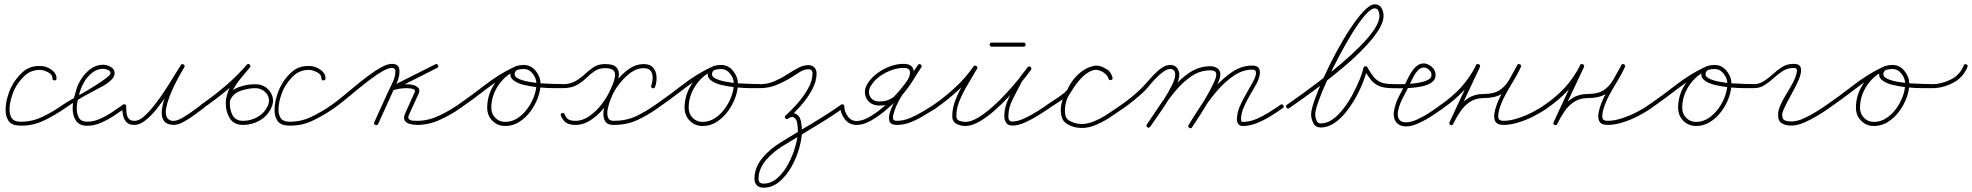

<svg xmlns="http://www.w3.org/2000/svg" viewBox="-20 -572 9172 893"><path d="M233 -198Q224 -198 224 -207Q224 -226 203.5 -236Q183 -246 168 -247Q124 -247 95.5 -220.5Q67 -194 48 -158Q41 -144 33.5 -119.5Q26 -95 24.5 -69.5Q23 -44 32.5 -26Q42 -8 69 -6Q126 -4 177 -28.5Q228 -53 273 -85Q280 -90 286 -82Q291 -75 283 -69Q236 -36 182.5 -10.5Q129 15 69 12Q34 11 20 -9.5Q6 -30 6 -59Q6 -88 14 -117.5Q22 -147 32 -166Q52 -207 85.5 -237Q119 -267 168 -265Q184 -265 201 -258Q218 -251 230.5 -238Q243 -225 243 -207Q243 -198 233 -198Z M270 -72Q265 -79 273 -85Q281 -91 306 -105.5Q331 -120 363 -138Q395 -156 424.5 -175Q454 -194 474 -209Q494 -224 494 -232Q494 -242 481.5 -247Q469 -252 461 -252Q432 -252 408.5 -233.5Q385 -215 370 -188Q355 -161 349 -136Q349 -136 349 -136Q349 -136 349 -136Q349 -135 349 -135Q349 -135 349 -135Q344 -118 340.5 -101.5Q337 -85 337 -66Q337 -41 347.5 -23.5Q358 -6 386 -6Q415 -6 444.5 -19Q474 -32 501.5 -50.5Q529 -69 552 -85Q559 -90 565 -82Q570 -75 562 -69Q538 -52 509 -33Q480 -14 448.5 -0.5Q417 13 386 13Q350 13 334 -10Q318 -33 318 -66Q318 -86 321.5 -104Q325 -122 331 -141Q331 -141 331 -141Q331 -141 331 -140Q331 -140 331 -140Q331 -140 331 -140Q337 -170 355 -200Q373 -230 400 -250.5Q427 -271 461 -271Q477 -271 495 -261Q513 -251 513 -232Q513 -222 508 -213.5Q503 -205 495 -198Q476 -180 450 -167Q424 -154 401 -141Q370 -125 341 -107Q312 -89 283 -69Q276 -64 270 -72Z M557 -87Q567 -87 567 -77Q567 -63 568.5 -47Q570 -31 578.5 -20.5Q587 -10 605 -10Q625 -9 649 -30Q673 -51 698.5 -83.5Q724 -116 747.5 -152Q771 -188 790 -219.5Q809 -251 821 -269Q826 -277 834 -272Q842 -267 837 -259Q833 -252 821 -231.5Q809 -211 795 -183Q781 -155 769.5 -125.5Q758 -96 753 -70Q748 -44 755.5 -27.5Q763 -11 787 -9Q787 -9 787 -9Q787 -9 787 -9Q787 -9 787 -9.5Q787 -10 787 -10Q805 -10 829.5 -24.5Q854 -39 878 -56.5Q902 -74 917 -85Q924 -90 930 -82Q935 -75 927 -69Q910 -57 885.5 -38.5Q861 -20 834.5 -5.5Q808 9 787 9Q787 9 787 9Q787 9 787 9Q787 9 787 9Q787 9 787 9Q755 8 742.5 -10Q730 -28 732.5 -56Q735 -84 746 -116Q757 -148 772 -179Q787 -210 800.5 -234Q814 -258 821 -269Q826 -277 834 -272Q842 -267 837 -259Q824 -239 804 -205.5Q784 -172 759.5 -135Q735 -98 708.5 -65Q682 -32 655.5 -11.5Q629 9 605 9Q580 9 568 -4Q556 -17 552 -37Q548 -57 548 -77Q548 -87 557 -87Z M915 -85Q974 -126 1027 -171Q1080 -216 1128 -271Q1134 -278 1141 -272Q1148 -266 1142 -258Q1122 -234 1101 -209Q1080 -184 1065 -155.5Q1050 -127 1049 -94Q1048 -63 1061.5 -36.5Q1075 -10 1111 -10Q1146 -10 1178 -28Q1210 -46 1225 -79Q1235 -100 1229 -119Q1223 -138 1206 -150Q1189 -162 1167 -162Q1167 -162 1167 -162Q1167 -162 1167 -162Q1167 -162 1167 -162Q1167 -162 1167 -162Q1137 -162 1101.5 -150.5Q1066 -139 1052 -109Q1047 -100 1039 -104Q1030 -109 1034 -117Q1052 -153 1091.5 -167Q1131 -181 1167 -180Q1167 -180 1167 -180Q1167 -180 1167 -180Q1167 -180 1167 -180Q1167 -180 1167 -180Q1196 -181 1217.5 -165Q1239 -149 1247 -123.5Q1255 -98 1242 -71Q1225 -33 1188.5 -12Q1152 9 1111 9Q1067 9 1048 -23Q1029 -55 1030 -94Q1032 -130 1047 -160.5Q1062 -191 1084 -218Q1106 -245 1128 -271Q1134 -278 1141 -272Q1148 -265 1142 -258Q1094 -202 1040 -156.5Q986 -111 925 -69Q918 -64 912 -72Q907 -79 915 -85Z M1484 -198Q1475 -198 1475 -207Q1475 -226 1454.5 -236Q1434 -246 1419 -247Q1375 -247 1346.5 -220.5Q1318 -194 1299 -158Q1292 -144 1284.5 -119.5Q1277 -95 1275.5 -69.5Q1274 -44 1283.5 -26Q1293 -8 1320 -6Q1377 -4 1428 -28.5Q1479 -53 1524 -85Q1531 -90 1537 -82Q1542 -75 1534 -69Q1487 -36 1433.5 -10.5Q1380 15 1320 12Q1285 11 1271 -9.5Q1257 -30 1257 -59Q1257 -88 1265 -117.5Q1273 -147 1283 -166Q1303 -207 1336.5 -237Q1370 -267 1419 -265Q1435 -265 1452 -258Q1469 -251 1481.5 -238Q1494 -225 1494 -207Q1494 -198 1484 -198Z M1521 -72Q1516 -79 1524 -85Q1544 -99 1572 -122Q1600 -145 1632 -171.5Q1664 -198 1695.5 -221.5Q1727 -245 1755 -260Q1783 -275 1803 -275Q1838 -275 1838 -241Q1838 -212 1824 -183Q1810 -154 1799 -128Q1784 -95 1769 -62Q1754 -29 1739 4Q1735 13 1726 9Q1717 5 1721 -4Q1736 -37 1751 -70Q1766 -103 1781 -136Q1792 -160 1805.5 -187.5Q1819 -215 1819 -241Q1819 -256 1803 -256Q1786 -256 1759.5 -241Q1733 -226 1702 -202.5Q1671 -179 1639.5 -153Q1608 -127 1580.5 -104.5Q1553 -82 1534 -69Q1527 -64 1521 -72ZM2017 -269Q2022 -260 2013 -256Q1962 -230 1911 -204.5Q1860 -179 1808 -153Q1800 -149 1797 -158Q1793 -168 1801 -170Q1819 -176 1836.5 -178.5Q1854 -181 1872 -180Q1872 -180 1872 -180Q1872 -180 1872 -180Q1872 -180 1872 -180Q1872 -180 1872 -180Q1884 -181 1900 -177Q1916 -173 1925.5 -163.5Q1935 -154 1927 -136Q1927 -136 1927 -136Q1927 -136 1927 -136Q1927 -136 1927 -136Q1927 -136 1927 -136Q1916 -112 1905 -88Q1894 -64 1883 -40Q1883 -40 1883 -40Q1883 -40 1883 -40Q1883 -40 1883 -40Q1883 -40 1883 -40Q1876 -25 1881.5 -18.5Q1887 -12 1898.5 -11Q1910 -10 1921 -10Q1971 -10 2021 -33.5Q2071 -57 2111 -85Q2118 -90 2124 -82Q2129 -75 2121 -69Q2079 -39 2026.5 -15Q1974 9 1921 9Q1903 9 1886 4.5Q1869 0 1862 -12.5Q1855 -25 1866 -48Q1866 -48 1866 -48Q1866 -48 1866 -48Q1866 -48 1866 -48Q1866 -48 1866 -48Q1877 -72 1887.5 -96Q1898 -120 1909 -144Q1909 -144 1909 -144Q1909 -144 1909 -144Q1909 -144 1909 -144Q1909 -144 1909 -144Q1913 -152 1905 -156Q1897 -160 1886.5 -161Q1876 -162 1872 -162Q1872 -162 1872 -162Q1872 -162 1872 -162Q1872 -162 1872 -162Q1872 -162 1872 -162Q1855 -162 1839 -159.5Q1823 -157 1807 -152Q1798 -150 1795 -158Q1792 -166 1800 -170Q1902 -221 2005 -273Q2013 -277 2017 -269Z M2111 -85Q2173 -128 2235.5 -176.5Q2298 -225 2366 -258Q2375 -262 2379 -253Q2383 -245 2374 -241Q2326 -219 2295.5 -171.5Q2265 -124 2265 -71Q2265 -43 2283.5 -24Q2302 -5 2330 -5Q2360 -5 2386.5 -22Q2413 -39 2433 -66.5Q2453 -94 2464 -124.5Q2475 -155 2475 -183Q2475 -207 2458 -229Q2441 -251 2415 -251Q2405 -251 2392 -248.5Q2379 -246 2375 -235Q2375 -235 2375 -235Q2375 -235 2375 -235Q2375 -235 2375 -235Q2375 -235 2375 -235Q2369 -218 2387.5 -208Q2406 -198 2437.5 -192Q2469 -186 2503 -184Q2537 -182 2563.5 -181.5Q2590 -181 2597 -181Q2607 -180 2607 -171Q2606 -161 2597 -162Q2585 -162 2555 -162Q2525 -162 2487.5 -165.5Q2450 -169 2417 -177Q2384 -185 2366 -200.5Q2348 -216 2357 -241Q2357 -241 2357 -241Q2357 -241 2357 -241Q2357 -241 2357 -241Q2357 -241 2357 -241Q2363 -259 2380.5 -264.5Q2398 -270 2415 -270Q2449 -270 2471.5 -242.5Q2494 -215 2494 -183Q2494 -151 2481.5 -117Q2469 -83 2446.5 -53Q2424 -23 2394.5 -4.5Q2365 14 2330 14Q2294 14 2270 -10.5Q2246 -35 2246 -71Q2246 -130 2279.5 -181.5Q2313 -233 2366 -258Q2375 -262 2379 -254Q2383 -245 2375 -241Q2307 -208 2245 -160Q2183 -112 2121 -69Q2114 -64 2108 -72Q2103 -79 2111 -85Z M2597 -180Q2633 -181 2657 -195Q2681 -209 2700 -227Q2719 -245 2740.5 -259.5Q2762 -274 2794 -274Q2830 -274 2844.5 -261Q2859 -248 2858.5 -227Q2858 -206 2849.5 -182Q2841 -158 2831 -136Q2817 -105 2790 -71Q2763 -37 2728.5 -14Q2694 9 2656 9Q2630 9 2614.5 -0.5Q2599 -10 2589 -33Q2585 -42 2594 -46Q2603 -49 2606 -41Q2614 -22 2625 -16Q2636 -10 2656 -10Q2690 -10 2721.5 -32Q2753 -54 2777 -85.5Q2801 -117 2814 -144Q2822 -161 2830 -180Q2838 -199 2840.5 -216.5Q2843 -234 2833 -244.5Q2823 -255 2794 -255Q2765 -255 2745 -241Q2725 -227 2706 -208.5Q2687 -190 2662 -176Q2637 -162 2597 -162Q2588 -161 2588 -171Q2587 -180 2597 -180ZM3009 -174Q3015 -191 3015.5 -210Q3016 -229 3006.5 -242Q2997 -255 2973 -255Q2943 -255 2915 -235Q2887 -215 2865 -187.5Q2843 -160 2831 -136Q2827 -128 2819 -107.5Q2811 -87 2806.5 -64.5Q2802 -42 2807.5 -26Q2813 -10 2834 -10Q2892 -10 2937 -31Q2982 -52 3029 -85Q3036 -90 3042 -82Q3047 -75 3039 -69Q2991 -35 2943 -13Q2895 9 2834 9Q2804 9 2794 -9Q2784 -27 2787 -53.5Q2790 -80 2798.5 -105.5Q2807 -131 2814 -144Q2828 -172 2852.5 -202Q2877 -232 2908 -253Q2939 -274 2973 -274Q3004 -274 3018 -257Q3032 -240 3033.5 -215.5Q3035 -191 3027 -168Q3024 -159 3015 -162Q3006 -165 3009 -174Z M3029 -85Q3091 -128 3153.5 -176.5Q3216 -225 3284 -258Q3293 -262 3297 -253Q3301 -245 3292 -241Q3244 -219 3213.5 -171.5Q3183 -124 3183 -71Q3183 -43 3201.5 -24Q3220 -5 3248 -5Q3278 -5 3304.5 -22Q3331 -39 3351 -66.5Q3371 -94 3382 -124.5Q3393 -155 3393 -183Q3393 -207 3376 -229Q3359 -251 3333 -251Q3323 -251 3310 -248.5Q3297 -246 3293 -235Q3293 -235 3293 -235Q3293 -235 3293 -235Q3293 -235 3293 -235Q3293 -235 3293 -235Q3287 -218 3305.5 -208Q3324 -198 3355.5 -192Q3387 -186 3421 -184Q3455 -182 3481.5 -181.5Q3508 -181 3515 -181Q3525 -180 3525 -171Q3524 -161 3515 -162Q3503 -162 3473 -162Q3443 -162 3405.5 -165.5Q3368 -169 3335 -177Q3302 -185 3284 -200.5Q3266 -216 3275 -241Q3275 -241 3275 -241Q3275 -241 3275 -241Q3275 -241 3275 -241Q3275 -241 3275 -241Q3281 -259 3298.5 -264.5Q3316 -270 3333 -270Q3367 -270 3389.5 -242.5Q3412 -215 3412 -183Q3412 -151 3399.5 -117Q3387 -83 3364.5 -53Q3342 -23 3312.5 -4.5Q3283 14 3248 14Q3212 14 3188 -10.5Q3164 -35 3164 -71Q3164 -130 3197.5 -181.5Q3231 -233 3284 -258Q3293 -262 3297 -254Q3301 -245 3293 -241Q3225 -208 3163 -160Q3101 -112 3039 -69Q3032 -64 3026 -72Q3021 -79 3029 -85Z M3515 -180Q3551 -181 3581.5 -194Q3612 -207 3639 -224.5Q3666 -242 3691 -255.5Q3716 -269 3739 -269Q3757 -269 3767.5 -258.5Q3778 -248 3778 -230Q3778 -193 3756 -153Q3734 -113 3703 -78.5Q3672 -44 3646 -21Q3639 -15 3633 -22Q3627 -29 3634 -35Q3658 -56 3687 -88.5Q3716 -121 3737.5 -158.5Q3759 -196 3759 -230Q3759 -250 3739 -250Q3720 -250 3697.5 -235.5Q3675 -221 3659 -211Q3626 -191 3590.5 -176.5Q3555 -162 3515 -162Q3506 -161 3506 -171Q3505 -180 3515 -180ZM3632 -23Q3627 -30 3635 -36Q3644 -42 3655.5 -45.5Q3667 -49 3678 -44Q3700 -34 3705 -9Q3710 16 3710 36Q3710 71 3697.5 116Q3685 161 3661.5 203Q3638 245 3605 273Q3572 301 3531 301Q3512 301 3500.5 290Q3489 279 3489 260Q3489 231 3499.5 206Q3510 181 3529 159Q3564 119 3612 89.5Q3660 60 3705 33Q3753 5 3799.5 -24Q3846 -53 3892 -85Q3899 -90 3905 -82Q3910 -75 3902 -69Q3857 -37 3810 -8Q3763 21 3715 50Q3672 76 3624.5 104.5Q3577 133 3543 172Q3527 191 3517.5 213Q3508 235 3508 260Q3508 282 3531 282Q3567 282 3596.5 255.5Q3626 229 3647 189Q3668 149 3679.5 107.5Q3691 66 3691 36Q3691 23 3688 1.5Q3685 -20 3670 -27Q3664 -29 3657 -26.5Q3650 -24 3645 -20Q3638 -15 3632 -23Z M3907 -77Q3907 -53 3923 -31Q3939 -9 3965 -9Q3994 -10 4029 -31Q4064 -52 4098.5 -83.5Q4133 -115 4161 -147.5Q4189 -180 4203 -203Q4214 -222 4212 -239Q4210 -256 4183 -256Q4141 -256 4097.5 -233Q4054 -210 4032 -175Q4014 -147 4026.5 -123.5Q4039 -100 4072 -100Q4105 -100 4131 -117Q4157 -134 4177.5 -160.5Q4198 -187 4215.5 -216Q4233 -245 4249 -269Q4255 -277 4262 -272Q4270 -267 4265 -259Q4243 -225 4216.5 -189Q4190 -153 4167.5 -115.5Q4145 -78 4135 -39Q4132 -27 4134 -18.5Q4136 -10 4151 -10Q4181 -10 4211.5 -22.5Q4242 -35 4270.5 -52.5Q4299 -70 4324 -85Q4332 -90 4337 -82Q4342 -74 4334 -69Q4307 -53 4277 -34.5Q4247 -16 4215.5 -3.5Q4184 9 4151 9Q4123 9 4117 -8Q4111 -25 4120 -52.5Q4129 -80 4147 -112.5Q4165 -145 4186 -176.5Q4207 -208 4224.5 -233Q4242 -258 4249 -269Q4254 -277 4262 -272Q4270 -266 4265 -259Q4247 -232 4228.5 -201.5Q4210 -171 4187.5 -143.5Q4165 -116 4137 -98.5Q4109 -81 4072 -81Q4042 -81 4024 -96.5Q4006 -112 4003 -136Q4000 -160 4016 -185Q4033 -211 4060.5 -231.5Q4088 -252 4120 -263.5Q4152 -275 4183 -275Q4221 -275 4228.5 -248Q4236 -221 4219 -193Q4204 -167 4174.5 -133Q4145 -99 4108.5 -67Q4072 -35 4034.5 -13Q3997 9 3966 9Q3931 10 3909.5 -17.5Q3888 -45 3888 -77Q3888 -87 3897 -87Q3907 -87 3907 -77Z M4320 -72Q4315 -79 4323 -85Q4375 -121 4423 -165.5Q4471 -210 4508 -263Q4513 -270 4521 -265Q4529 -260 4524 -252Q4506 -220 4483.5 -183Q4461 -146 4444.5 -107.5Q4428 -69 4428 -32Q4428 -15 4442.5 -10Q4457 -5 4470 -5Q4496 -5 4528.5 -24.5Q4561 -44 4595.5 -74.5Q4630 -105 4662 -140Q4694 -175 4719.5 -206.5Q4745 -238 4759 -259Q4765 -266 4772 -260Q4780 -254 4774 -247Q4764 -234 4753 -220.5Q4742 -207 4733 -192Q4733 -192 4733 -192Q4733 -192 4733 -192Q4733 -192 4733 -192.5Q4733 -193 4733 -193Q4714 -155 4692 -114Q4670 -73 4670 -30Q4670 -20 4673 -14Q4673 -14 4673 -14Q4673 -14 4673 -14Q4673 -15 4673 -15Q4673 -15 4673 -15Q4677 -9 4679.5 -8Q4682 -7 4690 -7Q4713 -7 4743.5 -21Q4774 -35 4803.5 -53.5Q4833 -72 4851 -85Q4858 -90 4864 -82Q4869 -75 4861 -69Q4842 -56 4811 -36.5Q4780 -17 4747.5 -2.5Q4715 12 4690 12Q4678 12 4670.5 8.5Q4663 5 4657 -5Q4657 -5 4657 -5Q4657 -5 4657 -6Q4657 -6 4657 -6Q4657 -6 4657 -6Q4651 -16 4651 -30Q4651 -76 4673.5 -119Q4696 -162 4717 -201Q4717 -201 4717 -201.5Q4717 -202 4717 -202Q4717 -202 4717 -202Q4717 -202 4717 -202Q4726 -217 4737.5 -231Q4749 -245 4760 -259Q4765 -266 4773 -261Q4780 -255 4775 -247Q4759 -225 4732.5 -192Q4706 -159 4673 -123.5Q4640 -88 4604 -56.5Q4568 -25 4533.5 -5.5Q4499 14 4470 14Q4448 14 4428.5 4Q4409 -6 4409 -32Q4409 -71 4425.5 -111.5Q4442 -152 4465 -190Q4488 -228 4508 -262Q4512 -270 4521 -264Q4529 -259 4524 -251Q4486 -198 4436.5 -152Q4387 -106 4333 -69Q4326 -64 4320 -72ZM4583 -364Q4583 -374 4593 -374Q4630 -374 4667 -374Q4704 -374 4741 -374Q4750 -374 4750 -364Q4750 -355 4741 -355Q4704 -355 4667 -355Q4630 -355 4593 -355Q4583 -355 4583 -364Z M4850 -85Q4861 -93 4882.5 -106.5Q4904 -120 4923.5 -135Q4943 -150 4948 -162Q4959 -187 4981 -212Q5003 -237 5031 -252.5Q5059 -268 5088 -265Q5088 -265 5089 -265Q5090 -265 5090 -265Q5114 -258 5130 -248.5Q5146 -239 5154 -212Q5157 -203 5148 -200Q5139 -197 5136 -206Q5132 -217 5126 -224Q5126 -224 5126 -224Q5126 -224 5126 -223Q5126 -223 5126 -223Q5126 -223 5126 -223Q5123 -226 5119.5 -229.5Q5116 -233 5113 -235Q5113 -235 5113 -235Q5113 -235 5113 -235Q5113 -235 5112.5 -235Q5112 -235 5112 -235Q5088 -253 5063 -245Q5038 -237 5015.5 -215Q4993 -193 4976 -167.5Q4959 -142 4949 -125Q4949 -125 4949 -125Q4949 -125 4949 -125Q4949 -125 4949 -125Q4949 -125 4949 -125Q4939 -106 4935 -82Q4931 -58 4935 -36Q4939 -18 4956.5 -9Q4974 0 4990 3Q4990 3 4990 3Q4990 3 4990 3Q4990 3 4990 3Q4990 3 4990 3Q5026 9 5063 -5.5Q5100 -20 5134 -43Q5168 -66 5196 -85Q5203 -90 5209 -82Q5214 -75 5206 -69Q5176 -48 5140 -24.5Q5104 -1 5065 13.5Q5026 28 4986 21Q4986 21 4986 21Q4986 21 4986 21Q4986 21 4986 21Q4986 21 4986 21Q4964 17 4943 4.5Q4922 -8 4917 -32Q4911 -57 4916 -84.5Q4921 -112 4933 -135Q4933 -135 4933 -135Q4933 -135 4933 -135Q4933 -135 4933 -135Q4933 -135 4933 -135Q4945 -156 4965 -184Q4985 -212 5010.5 -235Q5036 -258 5065 -265Q5094 -272 5124 -251Q5124 -251 5123.5 -251Q5123 -251 5123 -251Q5123 -251 5123 -251Q5123 -251 5123 -251Q5128 -248 5132 -244.5Q5136 -241 5140 -237Q5140 -237 5140 -237Q5140 -237 5140 -237Q5140 -236 5140 -236Q5140 -236 5140 -236Q5149 -227 5154 -212Q5157 -204 5148 -201Q5138 -197 5136 -206Q5129 -229 5116.5 -235Q5104 -241 5084 -247Q5084 -247 5085 -247Q5086 -247 5086 -247Q5061 -249 5037 -234.5Q5013 -220 4994 -197.5Q4975 -175 4966 -154Q4959 -139 4939 -123Q4919 -107 4896.5 -92.5Q4874 -78 4860 -69Q4852 -64 4847 -72Q4842 -80 4850 -85Z M5196 -85Q5242 -117 5282 -155Q5295 -167 5311.5 -186Q5328 -205 5346.5 -224.5Q5365 -244 5384.5 -257Q5404 -270 5423 -270Q5443 -270 5454 -256.5Q5465 -243 5465 -224Q5465 -203 5449 -170Q5433 -137 5410 -100.5Q5387 -64 5364.5 -32.5Q5342 -1 5330 17Q5324 25 5317 20Q5309 14 5314 7Q5326 -10 5347.5 -40.5Q5369 -71 5391.5 -106.5Q5414 -142 5430 -174Q5446 -206 5446 -224Q5446 -236 5440.5 -243.5Q5435 -251 5423 -251Q5408 -251 5390 -238Q5372 -225 5354 -206Q5336 -187 5321 -168.5Q5306 -150 5295 -141Q5254 -103 5206 -69Q5199 -64 5193 -72Q5188 -79 5196 -85ZM5314 7Q5340 -31 5370.5 -77Q5401 -123 5437 -166Q5473 -209 5516 -236.5Q5559 -264 5610 -264Q5628 -264 5642 -254.5Q5656 -245 5656 -225Q5656 -211 5645.5 -186.5Q5635 -162 5618.5 -132.5Q5602 -103 5584 -73Q5566 -43 5550 -19Q5534 5 5525 19Q5520 27 5512 22Q5504 17 5509 9Q5517 -3 5532.5 -27Q5548 -51 5566 -80Q5584 -109 5600 -138Q5616 -167 5626.5 -190Q5637 -213 5637 -225Q5637 -237 5628.5 -241Q5620 -245 5610 -245Q5562 -245 5521.5 -217.5Q5481 -190 5446.5 -148.5Q5412 -107 5383 -62Q5354 -17 5330 17Q5324 25 5317 20Q5309 14 5314 7ZM5508 10Q5530 -27 5560.5 -73.5Q5591 -120 5628.5 -163.5Q5666 -207 5709.5 -236.5Q5753 -266 5801 -267Q5828 -268 5835.5 -253.5Q5843 -239 5838 -219Q5833 -199 5825 -184Q5811 -159 5794.5 -131Q5778 -103 5765 -73.5Q5752 -44 5752 -16Q5752 -12 5753.5 -8.5Q5755 -5 5760 -5Q5791 -5 5822 -18Q5853 -31 5882.5 -49.5Q5912 -68 5936 -85Q5943 -90 5949 -82Q5954 -75 5946 -69Q5921 -51 5890 -32Q5859 -13 5826 0.5Q5793 14 5760 14Q5746 14 5739.5 5Q5733 -4 5733 -16Q5733 -46 5746 -76.5Q5759 -107 5776.5 -136.5Q5794 -166 5808 -192Q5813 -201 5818 -214.5Q5823 -228 5821 -238.5Q5819 -249 5801 -248Q5757 -247 5715.5 -218Q5674 -189 5638 -146.5Q5602 -104 5573.5 -59Q5545 -14 5525 19Q5520 28 5512 23Q5504 18 5508 10Z M5963 -72Q5958 -79 5966 -85Q5989 -101 6029.5 -130Q6070 -159 6118.5 -196Q6167 -233 6215.5 -274Q6264 -315 6305 -356Q6346 -397 6371 -434Q6396 -471 6396 -499Q6396 -509 6391.5 -521Q6387 -533 6374 -533Q6357 -533 6330 -502.5Q6303 -472 6272 -422Q6241 -372 6210 -314Q6179 -256 6153.5 -200.5Q6128 -145 6112.5 -101.5Q6097 -58 6097 -40Q6097 -28 6102.5 -13Q6108 2 6123 2Q6152 2 6179 -17.5Q6206 -37 6229.5 -68Q6253 -99 6272 -134.5Q6291 -170 6304 -202.5Q6317 -235 6322 -257Q6323 -263 6330 -264Q6336 -265 6339 -260Q6354 -233 6368 -215.5Q6382 -198 6402 -189.5Q6422 -181 6457 -181Q6467 -181 6467 -171Q6467 -162 6457 -162Q6419 -162 6395.5 -171.5Q6372 -181 6356 -201Q6340 -221 6323 -250Q6320 -256 6331 -257Q6342 -259 6340 -253Q6334 -228 6320.5 -192.5Q6307 -157 6286.5 -120Q6266 -83 6240.5 -51Q6215 -19 6185 1Q6155 21 6123 21Q6099 21 6088.5 1Q6078 -19 6078 -40Q6078 -61 6094 -106.5Q6110 -152 6136 -210Q6162 -268 6194 -327.5Q6226 -387 6259.5 -438Q6293 -489 6323 -520.5Q6353 -552 6374 -552Q6396 -552 6405.5 -534.5Q6415 -517 6415 -499Q6415 -468 6390 -429.5Q6365 -391 6324 -348.5Q6283 -306 6233.5 -264Q6184 -222 6134.5 -184Q6085 -146 6043.5 -116.5Q6002 -87 5976 -69Q5969 -64 5963 -72Z M6439 -171Q6439 -181 6448 -181Q6457 -181 6479 -180.5Q6501 -180 6528 -181.5Q6555 -183 6580 -187.5Q6605 -192 6621.5 -200.5Q6638 -209 6638 -223Q6638 -234 6631.5 -242Q6625 -250 6616 -255Q6609 -258 6602 -258Q6588 -258 6576 -246Q6564 -234 6555.5 -218Q6547 -202 6542 -191Q6527 -158 6508 -123.5Q6489 -89 6482 -54Q6482 -54 6482 -54Q6482 -54 6482 -54Q6482 -54 6482 -54Q6482 -54 6482 -54Q6481 -48 6481 -42Q6481 -3 6519 -3Q6543 -3 6574 -17.5Q6605 -32 6634 -51.5Q6663 -71 6681 -85Q6689 -90 6695 -83Q6700 -75 6693 -69Q6672 -54 6641.5 -34Q6611 -14 6578.5 1Q6546 16 6519 16Q6492 16 6477 0Q6462 -16 6462 -42Q6462 -50 6464 -58Q6464 -58 6464 -58Q6464 -58 6464 -58Q6464 -58 6464 -58Q6464 -58 6464 -58Q6470 -94 6489.5 -129.5Q6509 -165 6524 -199Q6531 -214 6542 -232.5Q6553 -251 6568 -264Q6583 -277 6602 -277Q6614 -277 6624 -271Q6639 -264 6648 -251.5Q6657 -239 6657 -223Q6657 -202 6640 -189.5Q6623 -177 6596.5 -171Q6570 -165 6540.5 -163Q6511 -161 6486 -161.5Q6461 -162 6448 -162Q6439 -162 6439 -171Z M6679 -72Q6674 -79 6682 -85Q6737 -124 6775.5 -166Q6814 -208 6846 -269Q6850 -277 6858 -273Q6867 -269 6863 -260Q6832 -194 6801 -128Q6770 -62 6739 4Q6735 13 6726 8Q6718 4 6722 -4Q6739 -38 6760 -68Q6781 -98 6810.5 -116.5Q6840 -135 6883 -135Q6929 -135 6955.5 -153Q6982 -171 6999.5 -201.5Q7017 -232 7037 -269Q7041 -277 7049 -273Q7057 -269 7054 -261Q7038 -226 7017.5 -193Q6997 -160 6979 -126Q6961 -92 6951 -55Q6947 -38 6949 -24Q6951 -10 6973 -10Q7003 -10 7038.5 -21.5Q7074 -33 7107.5 -50Q7141 -67 7165 -85Q7173 -90 7179 -83Q7184 -75 7177 -69Q7151 -51 7115.5 -32.5Q7080 -14 7042.5 -2.5Q7005 9 6973 9Q6944 9 6935 -7Q6926 -23 6931.5 -50Q6937 -77 6951 -109Q6965 -141 6982.5 -172Q7000 -203 7015 -229Q7030 -255 7036 -268Q7040 -277 7049 -272Q7058 -268 7053 -260Q7032 -220 7012.5 -187Q6993 -154 6963.5 -135Q6934 -116 6883 -116Q6844 -116 6817.5 -98.5Q6791 -81 6772.5 -54Q6754 -27 6739 4Q6735 13 6726 9Q6718 4 6722 -4Q6753 -70 6783.5 -136Q6814 -202 6845 -269Q6849 -277 6858 -273Q6867 -268 6862 -260Q6830 -197 6790 -153Q6750 -109 6692 -69Q6685 -64 6679 -72Z M7163 -72Q7158 -79 7166 -85Q7221 -124 7259.5 -166Q7298 -208 7330 -269Q7334 -277 7342 -273Q7351 -269 7347 -260Q7316 -194 7285 -128Q7254 -62 7223 4Q7219 13 7210 8Q7202 4 7206 -4Q7223 -38 7244 -68Q7265 -98 7294.5 -116.5Q7324 -135 7367 -135Q7413 -135 7439.5 -153Q7466 -171 7483.5 -201.5Q7501 -232 7521 -269Q7525 -277 7533 -273Q7541 -269 7538 -261Q7522 -226 7501.5 -193Q7481 -160 7463 -126Q7445 -92 7435 -55Q7431 -38 7433 -24Q7435 -10 7457 -10Q7487 -10 7522.5 -21.5Q7558 -33 7591.5 -50Q7625 -67 7649 -85Q7657 -90 7663 -83Q7668 -75 7661 -69Q7635 -51 7599.5 -32.5Q7564 -14 7526.5 -2.5Q7489 9 7457 9Q7428 9 7419 -7Q7410 -23 7415.5 -50Q7421 -77 7435 -109Q7449 -141 7466.5 -172Q7484 -203 7499 -229Q7514 -255 7520 -268Q7524 -277 7533 -272Q7542 -268 7537 -260Q7516 -220 7496.5 -187Q7477 -154 7447.5 -135Q7418 -116 7367 -116Q7328 -116 7301.5 -98.5Q7275 -81 7256.5 -54Q7238 -27 7223 4Q7219 13 7210 9Q7202 4 7206 -4Q7237 -70 7267.5 -136Q7298 -202 7329 -269Q7333 -277 7342 -273Q7351 -268 7346 -260Q7314 -197 7274 -153Q7234 -109 7176 -69Q7169 -64 7163 -72Z M7650 -85Q7712 -128 7774.5 -176.5Q7837 -225 7905 -258Q7914 -262 7918 -253Q7922 -245 7913 -241Q7865 -219 7834.5 -171.5Q7804 -124 7804 -71Q7804 -43 7822.5 -24Q7841 -5 7869 -5Q7899 -5 7925.5 -22Q7952 -39 7972 -66.5Q7992 -94 8003 -124.5Q8014 -155 8014 -183Q8014 -207 7997 -229Q7980 -251 7954 -251Q7944 -251 7931 -248.5Q7918 -246 7914 -235Q7914 -235 7914 -235Q7914 -235 7914 -235Q7914 -235 7914 -235Q7914 -235 7914 -235Q7908 -218 7926.5 -208Q7945 -198 7976.5 -192Q8008 -186 8042 -184Q8076 -182 8102.5 -181.5Q8129 -181 8136 -181Q8146 -180 8146 -171Q8145 -161 8136 -162Q8124 -162 8094 -162Q8064 -162 8026.5 -165.5Q7989 -169 7956 -177Q7923 -185 7905 -200.5Q7887 -216 7896 -241Q7896 -241 7896 -241Q7896 -241 7896 -241Q7896 -241 7896 -241Q7896 -241 7896 -241Q7902 -259 7919.5 -264.5Q7937 -270 7954 -270Q7988 -270 8010.5 -242.5Q8033 -215 8033 -183Q8033 -151 8020.5 -117Q8008 -83 7985.5 -53Q7963 -23 7933.5 -4.5Q7904 14 7869 14Q7833 14 7809 -10.5Q7785 -35 7785 -71Q7785 -130 7818.5 -181.5Q7852 -233 7905 -258Q7914 -262 7918 -254Q7922 -245 7914 -241Q7846 -208 7784 -160Q7722 -112 7660 -69Q7653 -64 7647 -72Q7642 -79 7650 -85Z M8136 -180Q8163 -181 8184.5 -195Q8206 -209 8226 -227.5Q8246 -246 8269 -260.5Q8292 -275 8323 -275Q8348 -275 8354 -260.5Q8360 -246 8353.5 -223Q8347 -200 8333 -173Q8319 -146 8304.5 -119.5Q8290 -93 8279.5 -71Q8269 -49 8269 -38Q8269 -17 8281.5 -12Q8294 -7 8312 -7Q8337 -7 8367.5 -20.5Q8398 -34 8427.5 -52.5Q8457 -71 8477 -85Q8484 -90 8490 -82Q8495 -75 8487 -69Q8466 -54 8435 -35Q8404 -16 8371.5 -2Q8339 12 8312 12Q8286 12 8268 2Q8250 -8 8250 -38Q8250 -59 8261 -83.5Q8272 -108 8288 -134Q8304 -160 8317.5 -185Q8331 -210 8336 -232Q8339 -242 8337 -249Q8335 -256 8323 -256Q8294 -256 8271.5 -241.5Q8249 -227 8229 -208.5Q8209 -190 8187 -176Q8165 -162 8136 -162Q8127 -161 8127 -171Q8126 -180 8136 -180Z M8477 -85Q8539 -128 8601.5 -176.5Q8664 -225 8732 -258Q8741 -262 8745 -253Q8749 -245 8740 -241Q8692 -219 8661.5 -171.5Q8631 -124 8631 -71Q8631 -43 8649.5 -24Q8668 -5 8696 -5Q8726 -5 8752.5 -22Q8779 -39 8799 -66.5Q8819 -94 8830 -124.5Q8841 -155 8841 -183Q8841 -207 8824 -229Q8807 -251 8781 -251Q8771 -251 8758 -248.5Q8745 -246 8741 -235Q8741 -235 8741 -235Q8741 -235 8741 -235Q8741 -235 8741 -235Q8741 -235 8741 -235Q8735 -218 8753.5 -208Q8772 -198 8803.5 -192Q8835 -186 8869 -184Q8903 -182 8929.5 -181.5Q8956 -181 8963 -181Q8973 -180 8973 -171Q8972 -161 8963 -162Q8951 -162 8921 -162Q8891 -162 8853.5 -165.5Q8816 -169 8783 -177Q8750 -185 8732 -200.5Q8714 -216 8723 -241Q8723 -241 8723 -241Q8723 -241 8723 -241Q8723 -241 8723 -241Q8723 -241 8723 -241Q8729 -259 8746.5 -264.5Q8764 -270 8781 -270Q8815 -270 8837.5 -242.5Q8860 -215 8860 -183Q8860 -151 8847.5 -117Q8835 -83 8812.5 -53Q8790 -23 8760.5 -4.5Q8731 14 8696 14Q8660 14 8636 -10.5Q8612 -35 8612 -71Q8612 -130 8645.5 -181.5Q8679 -233 8732 -258Q8741 -262 8745 -254Q8749 -245 8741 -241Q8673 -208 8611 -160Q8549 -112 8487 -69Q8480 -64 8474 -72Q8469 -79 8477 -85Z M8954 -171Q8954 -181 8963 -180Q9008 -180 9052 -201.5Q9096 -223 9113 -267Q9117 -276 9125 -273Q9134 -269 9131 -261Q9111 -211 9062.5 -186Q9014 -161 8963 -162Q8953 -162 8954 -171Z"/></svg>

Font: FRB American Cursive Guidelines Extralight
Style: Italic
Weight: 200
Italic angle: -25°
Version: Version 2.0;Modular Font Editor K font №1